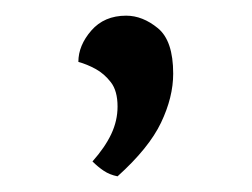

<svg xmlns="http://www.w3.org/2000/svg" viewBox="-20 -124 321 245"><path d="M130 101Q120 99 112.5 94Q105 89 98 82Q114 64 122 47Q130 30 130 12Q130 -8 121.5 -19Q113 -30 102 -36Q91 -42 80 -45Q80 -66 96.5 -85Q113 -104 141 -104Q162 -104 181.5 -88Q201 -72 201 -30Q201 0 185.5 32.5Q170 65 130 101Z"/></svg>

Font: Arima Medium
Style: Regular
Weight: 500
Designer: Joana Correia and Natanael Gama
Foundry: NDISCOVER
Version: Version 1.101;gftools[0.9.23]